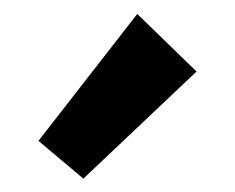

<svg xmlns="http://www.w3.org/2000/svg" viewBox="-20 -825 343 280"><path d="M101.6 -564.5 36.1 -619.6 180.2 -804.7 266.6 -720.7Z"/></svg>

Font: Reddit Sans ExtraBold
Style: Regular
Weight: 800
Designer: Stephen Hutchings
Foundry: Reddit
Version: Version 1.014; ttfautohint (v1.8.4.7-5d5b)